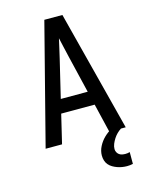

<svg xmlns="http://www.w3.org/2000/svg" viewBox="-138 -821 876 1130"><g transform="rotate(-15 300.0 -256.0)"><path d="M56 0 245 -735H355L544 0H444L402 -176H198L156 0ZM382 -260 327 -490Q320 -519 313.5 -548.5Q307 -578 300 -608Q293 -578 286.5 -548.5Q280 -519 273 -490L218 -260ZM493 223Q478 223 463 220.5Q448 218 434 213Q420 208 407 200.5Q394 193 384 181.5Q374 170 369.5 155Q365 140 365 125Q365 96 379 69Q393 42 414 21.5Q435 1 461 -13.5Q487 -28 515 -36V0Q501 9 489.5 20.5Q478 32 469 46Q460 60 453.5 75.5Q447 91 447 107Q447 117 451.5 126Q456 135 464 141Q472 147 482 149Q492 151 502 151Q509 151 516 150Q523 149 529 147V219Q520 221 511 222Q502 223 493 223Z"/></g></svg>

Font: Iosevka Aile Medium
Style: Regular
Weight: 500
Designer: Belleve Invis
Foundry: Belleve Invis
Version: Version 27.3.5; ttfautohint (v1.8.4)